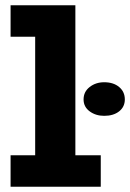

<svg xmlns="http://www.w3.org/2000/svg" viewBox="-20 -706 492 726"><path d="M113 -40V-686H265V-40ZM20 0V-119H361V0ZM20 -567V-686H255V-567ZM374 -268Q342 -268 319 -285Q296 -302 296 -330Q296 -359 319 -377Q342 -395 374 -395Q409 -395 430.5 -377Q452 -359 452 -330Q452 -302 430.5 -285Q409 -268 374 -268Z"/></svg>

Font: BioRhyme ExtraBold
Style: Regular
Weight: 800
Designer: Aoife Mooney
Foundry: Aoife Mooney Type
Version: Version 1.600;gftools[0.9.33]